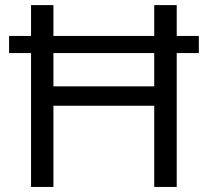

<svg xmlns="http://www.w3.org/2000/svg" viewBox="-20 -739 820 759"><path d="M102.7 -529.2H15.9V-596.9H102.7V-718.8H191.2V-596.9H589.7V-718.8H678.6V-596.9H766V-529.2H678.6V0H589.7V-321H191.2V0H102.7ZM589.7 -397.6V-529.2H191.2V-397.6Z"/></svg>

Font: Min Sans VF VF
Style: Regular
Weight: 400
Designer: Jinseong-Kim, NotoSansCJK, Nunito
Foundry: Jinseong-Kim
Version: Version 1.420;Glyphs 3.1.2 (3151)